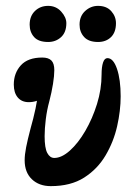

<svg xmlns="http://www.w3.org/2000/svg" viewBox="-20 -621 453 654"><path d="M153 13Q113 13 88.5 -10.5Q64 -34 64 -75Q64 -94 69 -119.5Q74 -145 84 -183Q94 -218 101 -251Q108 -284 109 -304L135 -290Q119 -282 105.5 -277.5Q92 -273 78 -273Q54 -273 40.5 -289Q27 -305 27 -333Q27 -372 51 -398.5Q75 -425 124 -425Q145 -425 155 -415Q165 -405 165 -382Q165 -363 160.5 -335Q156 -307 148 -276Q140 -247 136 -215Q132 -183 132 -157Q132 -117 141 -100Q150 -83 165 -83Q190 -83 218 -108Q246 -133 270.5 -175Q295 -217 310.5 -267Q326 -317 326 -367Q326 -393 331 -408Q336 -423 346 -423Q366 -423 378.5 -386.5Q391 -350 391 -293Q391 -244 379 -191Q367 -138 339.5 -91.5Q312 -45 266.5 -16Q221 13 153 13ZM144 -478Q111 -478 96 -495Q81 -512 81 -537Q81 -566 99 -583.5Q117 -601 144 -601Q171 -601 188.5 -581.5Q206 -562 206 -542Q206 -511 188 -494.5Q170 -478 144 -478ZM314 -478Q282 -478 266.5 -495Q251 -512 251 -537Q251 -566 270 -583.5Q289 -601 314 -601Q343 -601 359 -583Q375 -565 375 -542Q375 -511 358 -494.5Q341 -478 314 -478Z"/></svg>

Font: Junicode VF
Style: Italic
Weight: 400
Italic angle: -11°
Designer: Peter S. Baker
Version: Version 2.209